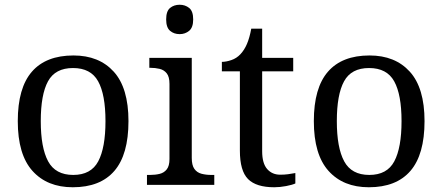

<svg xmlns="http://www.w3.org/2000/svg" viewBox="-20 -780 1866 810"><path d="M287 10Q179 10 117 -59Q55 -128 55 -269Q55 -409 114.5 -477.5Q174 -546 290 -546Q398 -546 460 -477.5Q522 -409 522 -269Q522 -128 462.5 -59Q403 10 287 10ZM289 -42Q364 -42 394.5 -99.5Q425 -157 425 -269Q425 -381 394 -437Q363 -493 288 -493Q213 -493 182.5 -437Q152 -381 152 -269Q152 -157 183 -99.5Q214 -42 289 -42Z M600 0V-42H613Q635 -42 653.5 -46.5Q672 -51 683.5 -65.5Q695 -80 695 -109V-426Q695 -456 683.5 -470.5Q672 -485 653.5 -489.5Q635 -494 613 -494H610V-536H789V-114Q789 -83 800 -67.5Q811 -52 830 -47Q849 -42 871 -42H884V0ZM738 -636Q714 -636 697.5 -650Q681 -664 681 -698Q681 -733 697.5 -746.5Q714 -760 738 -760Q761 -760 778 -746.5Q795 -733 795 -698Q795 -664 778 -650Q761 -636 738 -636Z M1137 10Q1061 10 1026.5 -24.5Q992 -59 992 -145V-479H916V-519Q934 -519 956 -526.5Q978 -534 994 -551Q1011 -569 1022 -595Q1033 -621 1040 -659H1086V-536H1217V-479H1086V-142Q1086 -91 1107 -67Q1128 -43 1162 -43Q1180 -43 1195 -45Q1210 -47 1226 -50V-6Q1213 0 1187 5Q1161 10 1137 10Z M1536 10Q1428 10 1366 -59Q1304 -128 1304 -269Q1304 -409 1363.5 -477.5Q1423 -546 1539 -546Q1647 -546 1709 -477.5Q1771 -409 1771 -269Q1771 -128 1711.5 -59Q1652 10 1536 10ZM1538 -42Q1613 -42 1643.5 -99.5Q1674 -157 1674 -269Q1674 -381 1643 -437Q1612 -493 1537 -493Q1462 -493 1431.5 -437Q1401 -381 1401 -269Q1401 -157 1432 -99.5Q1463 -42 1538 -42Z"/></svg>

Font: Noto Serif NP Hmong
Style: Regular
Weight: 400
Designer: Dalton Maag Ltd
Foundry: Dalton Maag Ltd
Version: Version 1.001